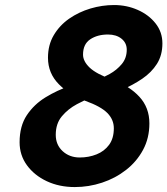

<svg xmlns="http://www.w3.org/2000/svg" viewBox="-20 -738 671 770"><path d="M261.7 -394 358.9 -353Q324.2 -339.4 288.3 -320.1Q252.4 -300.8 228 -271.5Q203.6 -242.2 203.6 -197.3Q203.6 -157.2 231.2 -131.8Q258.8 -106.4 299.8 -106.4Q335.9 -106.4 367.2 -118.9Q398.4 -131.3 417.5 -157.2Q436.5 -183.1 436.5 -223.6Q436.5 -258.3 410.6 -284.7Q384.8 -311 322.3 -333.5Q259.8 -356 216.1 -400.1Q172.4 -444.3 172.4 -506.3Q172.4 -557.6 195.6 -596.9Q218.8 -636.2 257.3 -663.1Q295.9 -689.9 342.8 -703.9Q389.6 -717.8 437.5 -717.8Q488.3 -717.8 532.5 -698.2Q576.7 -678.7 604 -644Q631.3 -609.4 631.3 -564Q631.3 -516.6 609.4 -481.9Q587.4 -447.3 550.3 -422.1Q513.2 -397 467.3 -377L364.7 -415.5Q391.1 -425.3 419.7 -441.2Q448.2 -457 468.3 -481Q488.3 -504.9 488.3 -538.6Q488.3 -565.9 467.3 -582.8Q446.3 -599.6 413.1 -599.6Q370.6 -599.6 341.8 -580.3Q313 -561 313 -519Q313 -492.2 339.6 -466.8Q366.2 -441.4 431.2 -418Q499.5 -393.1 539.3 -349.6Q579.1 -306.2 579.1 -243.2Q579.1 -184.1 553.7 -137Q528.3 -89.8 485.4 -56.4Q442.4 -22.9 389.2 -5.4Q335.9 12.2 279.8 12.2Q217.8 12.2 167.7 -11.2Q117.7 -34.7 88.1 -75.2Q58.6 -115.7 58.6 -167.5Q58.6 -232.4 87.6 -276.1Q116.7 -319.8 163.3 -348.1Q210 -376.5 261.7 -394Z"/></svg>

Font: Andika
Style: Bold Italic
Weight: 700
Italic angle: -14°
Designer: Victor Gaultney, Annie Olsen, Julie Remington, Don Collingsworth, Eric Hays, Becca Hirsbrunner
Foundry: SIL International
Version: Version 6.101